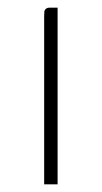

<svg xmlns="http://www.w3.org/2000/svg" viewBox="-20 -480 265 500"><path d="M95 0Q95 -109 95 -218.5Q95 -328 95 -438Q95 -445 95.5 -449.5Q96 -454 99.5 -457Q103 -460 109 -460H130V0Z"/></svg>

Font: Genos Thin ExtraLight
Style: Regular
Weight: 250
Version: Version 1.010